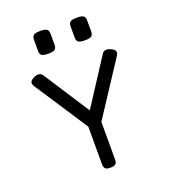

<svg xmlns="http://www.w3.org/2000/svg" viewBox="-145 -901 889 1010"><g transform="rotate(-20 300.0 -396.0)"><path d="M263.2 -269.5V-26.9Q263.2 -9.8 271.2 -2.4Q279.3 4.9 299.3 4.9H300.3Q320.3 4.9 328.4 -2.4Q336.4 -9.8 336.4 -26.9V-269.5ZM466.3 -572.3 274.9 -276.9 327.6 -224.6 531.2 -535.2Q541 -549.8 537.4 -560.3Q533.7 -570.8 515.1 -579.6Q481.4 -595.2 466.3 -572.3ZM68.4 -535.2 267.6 -231 327.1 -273.4 133.3 -572.3Q118.7 -595.2 84.5 -579.6Q65.9 -570.8 62.3 -560.3Q58.6 -549.8 68.4 -535.2ZM243.7 -765.6Q243.7 -783.2 233.9 -790.3Q224.1 -797.4 197.3 -797.4Q170.4 -797.4 160.6 -790.3Q150.9 -783.2 150.9 -765.6V-702.1Q150.9 -684.6 160.6 -677.5Q170.4 -670.4 197.3 -670.4Q224.1 -670.4 233.9 -677.5Q243.7 -684.6 243.7 -702.1ZM448.7 -765.6Q448.7 -783.2 439 -790.3Q429.2 -797.4 402.3 -797.4Q375.5 -797.4 365.7 -790.3Q356 -783.2 356 -765.6V-702.1Q356 -684.6 365.7 -677.5Q375.5 -670.4 402.3 -670.4Q429.2 -670.4 439 -677.5Q448.7 -684.6 448.7 -702.1Z"/></g></svg>

Font: Courier Prime Code
Style: Regular
Weight: 400
Designer: Alan Dague-Greene
Foundry: Quote-Unquote Apps
Version: Version 3.18